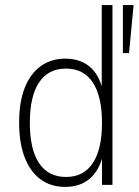

<svg xmlns="http://www.w3.org/2000/svg" viewBox="-20 -725 544 753"><path d="M236 8Q179 8 138.5 -22Q98 -52 76.5 -108.5Q55 -165 55 -244Q55 -324 76.5 -379.5Q98 -435 139 -465Q180 -495 236 -495Q293 -495 330.5 -464.5Q368 -434 383 -372H379V-705H421V0H380V-116H384Q368 -54 330.5 -23Q293 8 236 8ZM239 -31Q308 -31 344 -85.5Q380 -140 380 -243Q380 -347 344 -401.5Q308 -456 239 -456Q169 -456 133 -401.5Q97 -347 97 -243Q97 -140 133 -85.5Q169 -31 239 -31ZM462 -517V-705H504L486 -517Z"/></svg>

Font: Nunito Sans 10pt Condensed ExtraLight
Style: Regular
Weight: 250
Width: 3
Designer: Vernon Adams
Foundry: Vernon Adams
Version: Version 3.101;gftools[0.9.27]